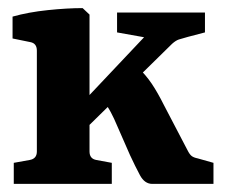

<svg xmlns="http://www.w3.org/2000/svg" viewBox="-20 -454 555 474"><path d="M14 0V-52L53 -59Q71 -62 71 -80V-329Q71 -347 55 -350L11 -359V-413Q50 -424 98 -429Q146 -434 184 -434L201 -418V-80Q201 -62 218 -59L256 -52V0ZM356 0Q337 0 325.5 -21.5Q314 -43 301 -71L269 -144Q262 -161 253.5 -177Q245 -193 234 -206L320 -288Q340 -269 354.5 -247.5Q369 -226 385 -194L443 -83Q448 -73 453 -69Q458 -65 468 -63L507 -52V0ZM183 -128 177 -194 363 -391 364 -357 269 -374V-423H486V-374L444 -363Q429 -359 421.5 -356.5Q414 -354 405 -346Z"/></svg>

Font: Yrsa
Style: Regular
Weight: 400
Designer: Anna Giedrys (Yrsa+Rasa design), David Brezina (Yrsa art-direction, Rasa art-direction, design)
Foundry: Rosetta Type Foundry
Version: Version 2.004